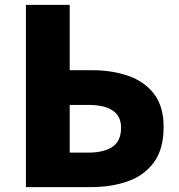

<svg xmlns="http://www.w3.org/2000/svg" viewBox="-20 -765 730 785"><path d="M86 0V-745H265V-478H355Q439 -478 505.5 -454.5Q572 -431 610.5 -380Q649 -329 649 -246Q649 -155 609 -101Q569 -47 502 -23.5Q435 0 352 0ZM265 -141H341Q404 -141 439.5 -164.5Q475 -188 475 -243Q475 -336 341 -336H265Z"/></svg>

Font: Source Han Sans CN Heavy
Style: Regular
Weight: 900
Designer: Ryoko NISHIZUKA 西塚涼子 (kana, bopomofo & ideographs); Paul D. Hunt (Latin, Greek & Cyrillic); Sandoll Communications 산돌커뮤니
Foundry: Adobe
Version: Version 2.000;hotconv 1.0.107;makeotfexe 2.5.65593